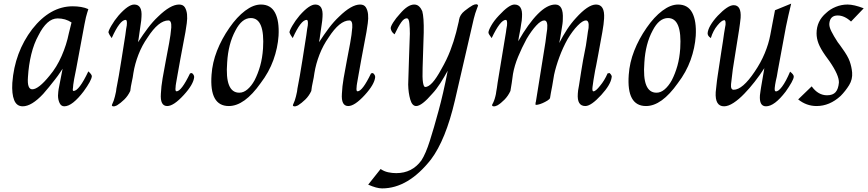

<svg xmlns="http://www.w3.org/2000/svg" viewBox="-20 -593 4844 1071"><path d="M379 -467.7Q345.1 -490.3 301.5 -490.3Q270.8 -490.3 244.4 -466.2Q217.9 -442.1 194.9 -396.4Q169.2 -350.3 154.6 -290.5Q140 -230.8 135.9 -163.1Q130.8 -94.9 160 -94.9Q194.9 -94.9 256.4 -170.8Q296.4 -217.9 323.8 -280.8Q351.3 -343.6 364.1 -407.7ZM329.2 -209.7Q325.6 -205.1 314.6 -187.9Q303.6 -170.8 287.2 -150Q270.8 -129.2 253.3 -107.4Q235.9 -85.6 221 -69.2Q156.4 0 106.7 0Q72.8 0 59 -34.6Q45.1 -69.2 48.7 -130.8Q61.5 -301.5 160 -430.8Q260 -557.9 385.6 -557.9Q409.7 -557.9 432.3 -554.1Q454.9 -550.3 472.8 -542.1Q472.8 -540 466.4 -521.8Q460 -503.6 451.3 -457.9L405.1 -209.7Q390.3 -138.5 388.7 -121Q387.2 -107.7 387.2 -103.6Q383.6 -85.6 390.3 -85.6Q421 -85.6 472.8 -194.9Q492.3 -177.4 492.3 -167.7Q490.3 -143.6 446.7 -83.6Q416.4 -43.6 389 -21.8Q361.5 0 338.5 0Q321 0 312.3 -18.5Q303.6 -36.9 303.6 -60Q303.6 -66.2 305.1 -81.3Q306.7 -96.4 309.7 -109.7Z M1050.3 -185.6Q1063.1 -175.9 1063.1 -163.1Q1059.5 -122.6 1005.1 -63.1Q948.7 -1.5 912.8 -1.5Q872.3 -1.5 877.4 -70.8Q879 -109.7 887.2 -157.4Q895.4 -205.1 904.9 -254.4Q914.4 -303.6 923.3 -351.8Q932.3 -400 935.4 -440Q937.4 -479 919.5 -479Q864.6 -479 803.1 -383.6Q772.3 -340 752.3 -288.5Q732.3 -236.9 724.1 -185.6Q721 -161.5 715.1 -135.6Q709.2 -109.7 706.7 -85.6Q693.8 -57.9 673.3 -37.9Q652.8 -17.9 632.3 -5.1Q619.5 1.5 610.5 0Q601.5 -1.5 605.1 -9.7Q615.9 -32.3 621 -54.9Q624.1 -67.7 627.2 -82.1Q628.7 -98.5 633.1 -118.5Q637.4 -138.5 643.1 -172.6Q648.7 -206.7 657.4 -259.7Q666.2 -312.8 679 -396.4Q682.1 -419.5 683.6 -430.8Q685.1 -442.1 687.2 -451.3Q690.3 -482.1 681 -482.1Q648.7 -482.1 603.1 -380.5Q588.7 -400 585.1 -411.3Q583.6 -419.5 600.8 -449.2Q617.9 -479 641.5 -506.7Q695.4 -567.7 728.7 -567.7Q774.4 -567.7 769.2 -498.5Q769.2 -488.7 767.7 -478.2Q766.2 -467.7 764.6 -456.4Q759.5 -422.6 757.2 -404.9Q754.9 -387.2 753.3 -377.4Q751.8 -367.7 751 -364.6Q750.3 -361.5 750.3 -357.9Q777.4 -400 804.9 -436.4Q832.3 -472.8 861.5 -500Q930.8 -567.7 979 -567.7Q1001.5 -567.7 1011.3 -551.8Q1021 -535.9 1023.3 -513.1Q1025.6 -490.3 1021.8 -463.1Q1017.9 -435.9 1014.4 -414.4Q996.4 -321 986.2 -264.4Q975.9 -207.7 970.3 -175.6Q964.6 -143.6 962.1 -129Q959.5 -114.4 959.5 -106.7Q956.4 -83.6 964.6 -83.6Q991.8 -83.6 1040 -183.6Z M1247.2 -245.1Q1233.8 -75.9 1314.9 -75.9Q1338.5 -75.9 1360.3 -94.4Q1382.1 -112.8 1400 -145.1Q1419 -182.1 1431.3 -225.6Q1443.6 -269.2 1447.2 -322.6Q1457.9 -492.3 1379 -492.3Q1329.2 -492.3 1293.3 -422.6Q1253.3 -348.7 1247.2 -245.1ZM1433.8 -129.2Q1343.6 -1.5 1256.4 -1.5Q1147.2 -1.5 1160 -175.9Q1164.6 -243.6 1190.5 -309.7Q1216.4 -375.9 1260 -438.5Q1301.5 -498.5 1347.4 -533.1Q1393.3 -567.7 1435.4 -567.7Q1490.3 -567.7 1514.4 -521.8Q1538.5 -475.9 1533.8 -393.3Q1529.2 -325.6 1504.9 -257.9Q1480.5 -190.3 1433.8 -129.2Z M2060 -185.6Q2072.8 -175.9 2072.8 -163.1Q2069.2 -122.6 2014.9 -63.1Q1958.5 -1.5 1922.6 -1.5Q1882.1 -1.5 1887.2 -70.8Q1888.7 -109.7 1896.9 -157.4Q1905.1 -205.1 1914.6 -254.4Q1924.1 -303.6 1933.1 -351.8Q1942.1 -400 1945.1 -440Q1947.2 -479 1929.2 -479Q1874.4 -479 1812.8 -383.6Q1782.1 -340 1762.1 -288.5Q1742.1 -236.9 1733.8 -185.6Q1730.8 -161.5 1724.9 -135.6Q1719 -109.7 1716.4 -85.6Q1703.6 -57.9 1683.1 -37.9Q1662.6 -17.9 1642.1 -5.1Q1629.2 1.5 1620.3 0Q1611.3 -1.5 1614.9 -9.7Q1625.6 -32.3 1630.8 -54.9Q1633.8 -67.7 1636.9 -82.1Q1638.5 -98.5 1642.8 -118.5Q1647.2 -138.5 1652.8 -172.6Q1658.5 -206.7 1667.2 -259.7Q1675.9 -312.8 1688.7 -396.4Q1691.8 -419.5 1693.3 -430.8Q1694.9 -442.1 1696.9 -451.3Q1700 -482.1 1690.8 -482.1Q1658.5 -482.1 1612.8 -380.5Q1598.5 -400 1594.9 -411.3Q1593.3 -419.5 1610.5 -449.2Q1627.7 -479 1651.3 -506.7Q1705.1 -567.7 1738.5 -567.7Q1784.1 -567.7 1779 -498.5Q1779 -488.7 1777.4 -478.2Q1775.9 -467.7 1774.4 -456.4Q1769.2 -422.6 1766.9 -404.9Q1764.6 -387.2 1763.1 -377.4Q1761.5 -367.7 1760.8 -364.6Q1760 -361.5 1760 -357.9Q1787.2 -400 1814.6 -436.4Q1842.1 -472.8 1871.3 -500Q1940.5 -567.7 1988.7 -567.7Q2011.3 -567.7 2021 -551.8Q2030.8 -535.9 2033.1 -513.1Q2035.4 -490.3 2031.5 -463.1Q2027.7 -435.9 2024.1 -414.4Q2006.2 -321 1995.9 -264.4Q1985.6 -207.7 1980 -175.6Q1974.4 -143.6 1971.8 -129Q1969.2 -114.4 1969.2 -106.7Q1966.2 -83.6 1974.4 -83.6Q2001.5 -83.6 2049.7 -183.6Z M2640.5 -545.1Q2630.8 -521 2622.6 -487.9Q2614.4 -454.9 2604.6 -409.7L2517.4 -32.3Q2466.2 187.2 2384.1 296.4Q2256.9 457.9 2111.3 457.9Q2081 457.9 2033.8 436.9L2103.1 349.7Q2122.6 363.1 2145.1 367.9Q2167.7 372.8 2190.3 372.8Q2279 372.8 2330.8 301.5Q2354.9 264.1 2377.4 193.3Q2400 122.6 2426.2 25.6Q2439 -21 2451.8 -76.7Q2464.6 -132.3 2477.4 -198.5Q2457.9 -163.1 2436.2 -129Q2414.4 -94.9 2391.8 -70.8Q2332.3 -1.5 2301.5 -1.5Q2279 -1.5 2268.5 -37.9Q2257.9 -74.4 2256.9 -121Q2259.5 -188.7 2261.3 -262.8Q2263.1 -336.9 2266.2 -405.1Q2266.2 -433.8 2263.6 -461.3Q2261 -488.7 2251.8 -490.3Q2235.4 -493.3 2218.5 -469.2Q2201.5 -445.1 2181 -401.5Q2169.7 -409.7 2165.4 -417.7Q2161 -425.6 2159.5 -433.8Q2157.9 -443.6 2173.3 -467.9Q2188.7 -492.3 2211.3 -516.4Q2254.9 -567.7 2290.3 -567.7Q2306.7 -567.7 2317.7 -557.2Q2328.7 -546.7 2335.4 -530.8Q2345.1 -496.4 2343.6 -411.3Q2342.1 -363.1 2340.5 -313.6Q2339 -264.1 2337.4 -214.4Q2335.4 -157.9 2339.5 -132.8Q2343.6 -107.7 2351.8 -107.7Q2369.7 -107.7 2392.1 -132.1Q2414.4 -156.4 2442.1 -207.7Q2472.3 -260 2491.8 -310.8Q2511.3 -361.5 2524.6 -412.8L2539 -472.8Q2539 -475.9 2539.7 -477.4Q2540.5 -479 2540.5 -482.1Q2545.1 -511.3 2571.8 -532.3Q2598.5 -553.3 2615.9 -563.1Q2627.7 -569.2 2636.4 -569.2Q2645.1 -569.2 2646.7 -561.5Z M3380.5 -185.6Q3395.4 -170.8 3391.8 -161.5Q3386.7 -121 3333.8 -63.1Q3277.4 -1.5 3245.1 -1.5Q3197.9 -1.5 3203.1 -70.8Q3203.1 -83.6 3209.7 -116.4Q3214.4 -143.6 3222.3 -196.9Q3230.3 -250.3 3248.2 -338.5Q3251.8 -357.9 3255.6 -388.7Q3259.5 -419.5 3263.1 -436.9Q3267.2 -479 3248.2 -479Q3230.3 -479 3202.1 -450Q3173.8 -421 3146.7 -375.9Q3119.5 -327.2 3100 -274.1Q3080.5 -221 3070.8 -175.9Q3064.6 -138.5 3060.3 -113.6Q3055.9 -88.7 3052.8 -74.4Q3049.7 -56.4 3048.2 -46.7Q3046.7 -40 3033.8 -32.1Q3021 -24.1 3006.4 -17.7Q2991.8 -11.3 2979.5 -9Q2967.2 -6.7 2967.2 -9.7V-14.4Q2967.2 -21 2969.2 -25.6L3022.6 -357.9Q3025.6 -382.1 3027.9 -399.2Q3030.3 -416.4 3032.3 -430.8Q3036.9 -479 3015.9 -479Q2997.9 -479 2971.5 -450.8Q2945.1 -422.6 2917.4 -375.9Q2890.3 -325.6 2870 -276.4Q2849.7 -227.2 2841.5 -180.5Q2838.5 -154.9 2834.4 -129.2Q2830.3 -103.6 2827.2 -85.6Q2814.4 -57.9 2794.1 -37.2Q2773.8 -16.4 2754.4 -5.1Q2741.5 1.5 2732.1 0Q2722.6 -1.5 2725.6 -9.7Q2736.9 -29.2 2743.1 -54.9Q2746.7 -67.7 2748.2 -82.1Q2749.7 -90.3 2752.1 -104.9Q2754.4 -119.5 2755.9 -132.3L2799.5 -396.4Q2801.5 -403.6 2802.3 -413.1Q2803.1 -422.6 2804.6 -430.8Q2806.2 -440 2808.2 -451.3Q2810.8 -482.1 2801.5 -482.1Q2770.8 -482.1 2722.6 -380.5Q2704.6 -403.6 2704.6 -411.3Q2704.6 -422.6 2720 -450Q2735.4 -477.4 2763.1 -506.7Q2819.5 -567.7 2849.7 -567.7Q2896.4 -567.7 2891.8 -498.5Q2891.8 -490.3 2890.3 -478.2Q2888.7 -466.2 2886.7 -456.4Q2883.6 -432.3 2878.7 -409Q2873.8 -385.6 2870.8 -363.1Q2927.2 -461.5 2979.7 -514.6Q3032.3 -567.7 3077.4 -567.7Q3123.6 -567.7 3119.5 -487.2Q3119.5 -474.4 3117.7 -460.5Q3115.9 -446.7 3112.8 -429.2Q3108.2 -400 3105.6 -384.6Q3103.1 -369.2 3101.3 -362.1Q3099.5 -354.9 3099.5 -354.1Q3099.5 -353.3 3099.5 -353.3Q3121 -394.9 3143.6 -429.5Q3166.2 -464.1 3193.3 -493.3Q3225.6 -529.2 3253.8 -548.5Q3282.1 -567.7 3304.6 -567.7Q3354.4 -567.7 3349.7 -490.3Q3348.2 -460 3340 -414.4Q3325.6 -335.9 3317.7 -292.3Q3309.7 -248.7 3305.6 -228.2Q3301.5 -207.7 3300.5 -203.8Q3299.5 -200 3299.5 -198.5Q3288.7 -138.5 3285.1 -107.7Q3282.1 -83.6 3290.3 -83.6Q3303.1 -83.6 3327.2 -114.4Q3351.8 -143.6 3369.2 -183.6Z M3574.4 -245.1Q3561 -75.9 3642.1 -75.9Q3665.6 -75.9 3687.4 -94.4Q3709.2 -112.8 3727.2 -145.1Q3746.2 -182.1 3758.5 -225.6Q3770.8 -269.2 3774.4 -322.6Q3785.1 -492.3 3706.2 -492.3Q3656.4 -492.3 3620.5 -422.6Q3580.5 -348.7 3574.4 -245.1ZM3761 -129.2Q3670.8 -1.5 3583.6 -1.5Q3474.4 -1.5 3487.2 -175.9Q3491.8 -243.6 3517.7 -309.7Q3543.6 -375.9 3587.2 -438.5Q3628.7 -498.5 3674.6 -533.1Q3720.5 -567.7 3762.6 -567.7Q3817.4 -567.7 3841.5 -521.8Q3865.6 -475.9 3861 -393.3Q3856.4 -325.6 3832.1 -257.9Q3807.7 -190.3 3761 -129.2Z M4243.6 -212.8Q4219 -174.4 4189.2 -136.4Q4159.5 -98.5 4132.3 -70.8Q4101.5 -38.5 4071.8 -19.2Q4042.1 0 4019 0Q3967.7 0 3972.3 -79Q3974.4 -93.3 3976.4 -116.7Q3978.5 -140 3983.6 -172.8Q3994.9 -250.3 4004.6 -311.3Q4009.2 -336.9 4012.6 -362.1Q4015.9 -387.2 4019 -407.2Q4022.1 -427.2 4024.6 -440.3Q4027.2 -453.3 4027.2 -454.9Q4028.7 -480.5 4020.5 -480.5Q4006.2 -480.5 3982.1 -451.5Q3957.9 -422.6 3945.1 -380.5Q3933.3 -388.7 3930.3 -395.1Q3927.2 -401.5 3927.2 -407.7Q3928.7 -427.2 3943.3 -452.3Q3957.9 -477.4 3983.6 -505.1Q4040 -564.1 4072.3 -564.1Q4115.9 -564.1 4111.3 -493.3Q4109.2 -477.4 4107.7 -462.1Q4106.2 -446.7 4103.1 -429.2Q4094.9 -372.8 4085.1 -316.4Q4075.4 -260 4067.7 -206.7Q4062.6 -167.7 4057.9 -124.1Q4054.9 -92.3 4072.3 -92.3Q4122.1 -92.3 4189.7 -193.3Q4224.1 -243.6 4245.9 -296.2Q4267.7 -348.7 4276.9 -398.5Q4283.6 -432.3 4290 -467.9Q4296.4 -503.6 4303.1 -535.9L4393.3 -572.8Q4385.6 -540 4377.4 -505.4Q4369.2 -470.8 4364.1 -443.6Q4346.2 -350.3 4335.9 -291.3Q4325.6 -232.3 4319 -200Q4312.8 -160 4307.7 -142.1Q4303.1 -119.5 4301.5 -102.6Q4300 -85.6 4306.2 -83.6Q4320.5 -80.5 4342.3 -109.5Q4364.1 -138.5 4387.2 -193.3Q4407.7 -177.4 4407.7 -166.2Q4407.7 -154.9 4394.9 -132.3Q4382.1 -109.7 4362.6 -82.1Q4300 0 4252.8 0Q4214.4 0 4219 -61.5Q4220.5 -74.4 4222.3 -86.4Q4224.1 -98.5 4225.6 -107.7Z M4507.7 -111.3Q4543.6 -61.5 4593.3 -61.5Q4625.6 -61.5 4641 -79Q4656.4 -96.4 4659.5 -132.3Q4661 -172.8 4607.7 -250.3L4583.6 -283.6Q4556.4 -322.6 4545.6 -350.8Q4534.9 -379 4534.9 -406.7Q4534.9 -475.9 4588.7 -521Q4610.8 -542.1 4642.3 -554.9Q4673.8 -567.7 4707.7 -567.7Q4743.6 -567.7 4797.9 -546.7L4727.2 -472.8Q4690.3 -506.7 4652.8 -506.7Q4610.8 -506.7 4606.2 -463.1Q4604.1 -445.1 4617.2 -418.7Q4630.3 -392.3 4652.8 -357.9Q4659.5 -350.3 4665.9 -340.5Q4672.3 -330.8 4678.5 -322.6Q4709.2 -280.5 4719.7 -250.8Q4730.3 -221 4733.3 -188.7Q4736.4 -150.3 4716.4 -117.9Q4696.4 -85.6 4669.2 -57.9Q4607.7 -1.5 4534.9 -1.5Q4478.5 -1.5 4432.3 -38.5Z"/></svg>

Font: MM Jasmine
Style: Regular
Weight: 400
Designer: Khon Soe Zaw Thu
Version: Version 1.00 July 11, 2016, initial release